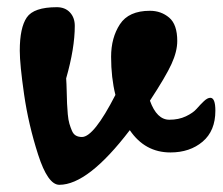

<svg xmlns="http://www.w3.org/2000/svg" viewBox="-20 -506 619 534"><path d="M145 8Q113 8 86 -76Q59 -160 47 -243.5Q35 -327 35 -365Q35 -429 54.5 -457.5Q74 -486 138 -486Q161 -486 174.5 -471.5Q188 -457 188 -434Q188 -372 164 -288Q165 -274 165.5 -252.5Q166 -231 166.5 -218Q167 -205 168.5 -188.5Q170 -172 173 -162Q176 -152 180 -142.5Q184 -133 191 -129Q198 -125 208 -125Q241 -125 301 -242Q289 -290 289 -348Q289 -401 313.5 -438.5Q338 -476 397 -476Q428 -476 450.5 -457Q473 -438 473 -392Q473 -363 457 -328Q441 -293 397 -226Q416 -173 451 -173Q477 -173 497 -182.5Q517 -192 527 -203.5Q537 -215 547 -224.5Q557 -234 565 -234Q579 -234 579 -198Q579 -142 543.5 -112Q508 -82 454 -82Q383 -82 341 -144Q225 8 145 8Z"/></svg>

Font: LeckerliOne
Style: Regular
Weight: 400
Designer: Gesine Todt
Foundry: Gesine Todt
Version: Version 1.000